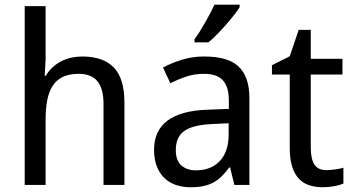

<svg xmlns="http://www.w3.org/2000/svg" viewBox="-20 -786 1498 816"><path d="M419.9 0V-345.2Q419.9 -408.7 394.3 -440.4Q368.7 -472.2 314 -472.2Q274.4 -472.2 247.6 -459.5Q220.7 -446.8 204.3 -421.9Q188 -397 180.9 -360.8Q173.8 -324.7 173.8 -277.8V0H85V-759.8H173.8V-534.2L169.9 -463.9H174.8Q187 -484.9 203.9 -500.2Q220.7 -515.6 240.7 -525.9Q260.7 -536.1 283.2 -541Q305.7 -545.9 329.1 -545.9Q418.5 -545.9 463.6 -499.3Q508.8 -452.6 508.8 -350.1V0Z M976.1 0 958 -74.2H954.1Q938 -52.2 921.9 -36.4Q905.8 -20.5 886.7 -10.3Q867.7 0 844.2 4.9Q820.8 9.8 790 9.8Q756.3 9.8 728 0.2Q699.7 -9.3 679 -29.1Q658.2 -48.8 646.5 -78.9Q634.8 -108.9 634.8 -149.9Q634.8 -230 691.2 -272.9Q747.6 -315.9 862.8 -319.8L952.6 -323.2V-356.9Q952.6 -389.6 945.6 -411.6Q938.5 -433.6 925 -447Q911.6 -460.4 891.8 -466.3Q872.1 -472.2 846.7 -472.2Q806.2 -472.2 771.2 -460.4Q736.3 -448.7 704.1 -432.1L672.9 -499Q709 -518.6 753.4 -532.2Q797.9 -545.9 846.7 -545.9Q896.5 -545.9 932.9 -535.9Q969.2 -525.9 992.9 -504.2Q1016.6 -482.4 1028.3 -448.7Q1040 -415 1040 -367.2V0ZM813 -62Q842.8 -62 868.2 -71.3Q893.6 -80.6 912.1 -99.4Q930.7 -118.2 941.2 -146.7Q951.7 -175.3 951.7 -213.9V-262.2L881.8 -258.8Q837.9 -256.8 808.1 -249Q778.3 -241.2 760.5 -227.3Q742.7 -213.4 734.9 -193.6Q727.1 -173.8 727.1 -148.9Q727.1 -104 750.7 -83Q774.4 -62 813 -62ZM806.6 -619.1Q817.4 -633.3 828.9 -651.9Q840.3 -670.4 851.8 -690.2Q863.3 -710 873.5 -729.7Q883.8 -749.5 891.6 -766.1H998.5V-755.9Q990.7 -742.7 975.3 -722.9Q960 -703.1 941.2 -681.6Q922.4 -660.2 902.6 -639.9Q882.8 -619.6 865.7 -606H806.6Z M1366.7 -63Q1375.5 -63 1386.5 -64Q1397.5 -64.9 1407.7 -66.4Q1418 -67.9 1426.5 -69.8Q1435.1 -71.8 1439.5 -73.2V-5.9Q1433.1 -2.9 1423.3 0Q1413.6 2.9 1401.9 5.1Q1390.1 7.3 1377.4 8.5Q1364.7 9.8 1352.5 9.8Q1322.3 9.8 1296.4 2Q1270.5 -5.9 1251.7 -24.9Q1232.9 -43.9 1222.2 -76.4Q1211.4 -108.9 1211.4 -158.2V-469.2H1135.7V-508.8L1211.4 -546.9L1249.5 -659.2H1300.8V-536.1H1435.5V-469.2H1300.8V-158.2Q1300.8 -110.8 1316.2 -86.9Q1331.5 -63 1366.7 -63Z"/></svg>

Font: WenQuanYi Micro Hei
Style: Regular
Weight: 400
Foundry: Ascender Corporation
Version: Version 0.2.0-beta